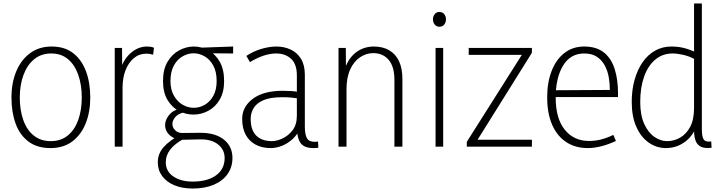

<svg xmlns="http://www.w3.org/2000/svg" viewBox="-20 -845 4159 1106"><path d="M451 -283Q451 -356 431 -413.5Q411 -471 372 -504Q333 -537 275 -537Q217 -537 176.5 -503.5Q136 -470 115 -412.5Q94 -355 94 -283Q94 -211 114 -154Q134 -97 174 -64.5Q214 -32 272 -32Q331 -32 371 -65Q411 -98 431 -155Q451 -212 451 -283ZM500 -283Q500 -200 473.5 -134Q447 -68 396 -30Q345 8 271 8Q194 8 144 -29.5Q94 -67 70 -133Q46 -199 46 -283Q46 -367 73.5 -433.5Q101 -500 153 -538.5Q205 -577 277 -577Q353 -577 402 -538.5Q451 -500 475.5 -434Q500 -368 500 -283Z M641 0V-569H683L684 -423H669Q684 -494 728.5 -535.5Q773 -577 827 -577Q837 -577 847 -575.5Q857 -574 867 -570L862 -530Q841 -536 823 -536Q782 -536 751 -510Q720 -484 703 -440Q686 -396 686 -340V0Z M1228 -378Q1228 -432 1208.5 -467.5Q1189 -503 1158.5 -520.5Q1128 -538 1095 -538Q1063 -538 1032 -520.5Q1001 -503 981.5 -467.5Q962 -432 962 -378Q962 -328 982 -293.5Q1002 -259 1032.5 -241.5Q1063 -224 1096 -224Q1129 -224 1159 -241Q1189 -258 1208.5 -292.5Q1228 -327 1228 -378ZM1271 -378Q1271 -314 1245.5 -271Q1220 -228 1179.5 -206.5Q1139 -185 1095 -185Q1050 -185 1010 -206Q970 -227 944.5 -270Q919 -313 919 -378Q919 -445 945 -489Q971 -533 1012 -555Q1053 -577 1096 -577Q1141 -577 1181 -555Q1221 -533 1246 -489Q1271 -445 1271 -378ZM1323 -577V-537L1186 -538L1095 -569ZM1017 -68 1037 -44Q988 -18 961.5 15.5Q935 49 935 90Q935 142 978.5 171.5Q1022 201 1090 201Q1175 201 1224.5 165Q1274 129 1274 65Q1274 17 1235.5 -13.5Q1197 -44 1130 -42L1040 -40Q1005 -39 980.5 -51Q956 -63 943.5 -82.5Q931 -102 931 -124Q931 -154 954 -182.5Q977 -211 1024 -222L1042 -198Q1007 -191 990 -171Q973 -151 973 -131Q973 -111 988.5 -95Q1004 -79 1030 -79L1130 -80Q1219 -81 1269 -41.5Q1319 -2 1319 65Q1319 118 1290.5 158Q1262 198 1210.5 219.5Q1159 241 1090 241Q1029 241 984 222Q939 203 914 169Q889 135 889 90Q889 40 923 2Q957 -36 1017 -68Z M1690 -115 1711 -109Q1694 -70 1665.5 -44Q1637 -18 1604 -5Q1571 8 1539 8Q1490 8 1453 -11.5Q1416 -31 1395.5 -68.5Q1375 -106 1375 -160Q1375 -230 1436.5 -276Q1498 -322 1608 -322Q1637 -322 1659.5 -320.5Q1682 -319 1705 -314V-277Q1680 -281 1657.5 -283Q1635 -285 1606 -285Q1536 -285 1496.5 -267.5Q1457 -250 1440.5 -221.5Q1424 -193 1424 -160Q1424 -96 1456 -64Q1488 -32 1547 -32Q1574 -32 1607.5 -47.5Q1641 -63 1665.5 -95Q1690 -127 1690 -178V-411Q1690 -476 1656.5 -506.5Q1623 -537 1571 -537Q1536 -537 1497 -524Q1458 -511 1420 -487L1399 -523Q1440 -550 1486 -563.5Q1532 -577 1572 -577Q1617 -577 1654.5 -559.5Q1692 -542 1714 -506Q1736 -470 1736 -414V-117Q1736 -72 1747.5 -50Q1759 -28 1794 -28Q1799 -28 1803 -28.5Q1807 -29 1812 -30L1814 6Q1807 7 1799.5 7.5Q1792 8 1785 8Q1731 8 1710.5 -22.5Q1690 -53 1690 -115Z M2252 0V-385Q2252 -461 2219 -500Q2186 -539 2130 -539Q2090 -539 2054.5 -515.5Q2019 -492 1997.5 -445.5Q1976 -399 1976 -331V0H1930V-569H1972L1973 -423H1958Q1980 -503 2026.5 -540Q2073 -577 2133 -577Q2185 -577 2222 -555.5Q2259 -534 2278.5 -492.5Q2298 -451 2298 -391V0Z M2489 0V-569H2533V0ZM2511 -691Q2494 -691 2484 -703.5Q2474 -716 2474 -734Q2474 -751 2484 -763.5Q2494 -776 2511 -776Q2529 -776 2539 -763.5Q2549 -751 2549 -734Q2549 -716 2539 -703.5Q2529 -691 2511 -691Z M3044 -40V0H2669V-28L2986 -529H2680V-569H3044V-541L2731 -40Z M3365 8Q3295 8 3242.5 -26Q3190 -60 3161 -125.5Q3132 -191 3132 -285Q3132 -370 3157.5 -436Q3183 -502 3231 -539.5Q3279 -577 3345 -577Q3416 -577 3459 -542.5Q3502 -508 3521 -447Q3540 -386 3540 -308V-286H3158V-325L3493 -327Q3493 -364 3486.5 -401Q3480 -438 3463 -469Q3446 -500 3417.5 -518.5Q3389 -537 3345 -537Q3266 -537 3223.5 -467Q3181 -397 3181 -283Q3181 -162 3233.5 -97.5Q3286 -33 3373 -33Q3408 -33 3442 -41.5Q3476 -50 3513 -68L3528 -33Q3485 -13 3444 -2.5Q3403 8 3365 8Z M4023 -825V-101Q4023 -58 4033.5 -42Q4044 -26 4077 -30L4079 6Q4042 11 4019.5 1Q3997 -9 3987.5 -33Q3978 -57 3978 -96V-146H4003Q3978 -67 3928 -29.5Q3878 8 3816 8Q3762 8 3717 -23.5Q3672 -55 3645.5 -114.5Q3619 -174 3619 -258Q3619 -327 3635.5 -385.5Q3652 -444 3682 -487Q3712 -530 3754 -553.5Q3796 -577 3848 -577Q3898 -577 3941 -562.5Q3984 -548 4014 -530L3980 -505Q3951 -521 3916 -529Q3881 -537 3855 -537Q3797 -537 3755 -502Q3713 -467 3690.5 -404Q3668 -341 3668 -258Q3668 -181 3691 -131Q3714 -81 3749.5 -56.5Q3785 -32 3823 -32Q3862 -32 3897.5 -52Q3933 -72 3955.5 -114Q3978 -156 3978 -223V-825Z"/></svg>

Font: Yaldevi ExtraLight ExtraLight
Style: Regular
Weight: 250
Version: Version 1.100